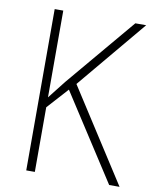

<svg xmlns="http://www.w3.org/2000/svg" viewBox="-81 -776 669 837"><g transform="rotate(10 253.0 -357.0)"><path d="M506 0H460L215 -379L131 -286V0H93V-714H131V-330Q143 -345 158.5 -365Q174 -385 193 -409L450 -714H498L243 -409Z"/></g></svg>

Font: Noto Sans Gujarati SemiCondensed ExtraLight
Style: Regular
Weight: 200
Width: 4
Designer: Jelle Bosma - Monotype Design Team, Universal Thirst
Foundry: Monotype Imaging Inc.
Version: Version 2.106; ttfautohint (v1.8.4.7-5d5b)